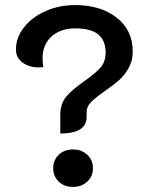

<svg xmlns="http://www.w3.org/2000/svg" viewBox="-20 -729 587 758"><path d="M218 -276Q218 -320 242 -348Q266 -376 312 -408Q355 -438 376 -461.5Q397 -485 397 -521Q397 -569 368 -593Q339 -617 277 -617Q219 -617 183.5 -585Q148 -553 148 -498Q148 -484 151 -464Q145 -463 132 -463Q95 -463 69 -482Q43 -501 43 -533Q43 -581 75 -621.5Q107 -662 160.5 -685.5Q214 -709 277 -709Q377 -709 440.5 -659.5Q504 -610 504 -526Q504 -489 488 -460.5Q472 -432 450 -412.5Q428 -393 393 -369Q356 -343 339 -325.5Q322 -308 322 -287V-267Q322 -202 218 -202ZM190 -65Q190 -97 212 -118Q234 -139 268 -139Q302 -139 324.5 -118Q347 -97 347 -65Q347 -33 324.5 -12Q302 9 268 9Q234 9 212 -12Q190 -33 190 -65Z"/></svg>

Font: K2D Medium
Style: Regular
Weight: 500
Designer: Katatrad Aksorn Co.,Ltd.
Foundry: Cadson Demak Co.,Ltd.
Version: Version 1.000; ttfautohint (v1.6)